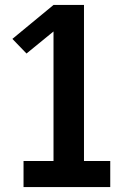

<svg xmlns="http://www.w3.org/2000/svg" viewBox="-20 -755 540 775"><path d="M75 0V-105H196V-628L87 -539L30 -598L196 -735H319V-105H425V0Z"/></svg>

Font: Iosevka Curly Slab Extrabold
Style: Regular
Weight: 800
Monospace: yes
Designer: Belleve Invis
Foundry: Belleve Invis
Version: Version 22.1.2; ttfautohint (v1.8.4)